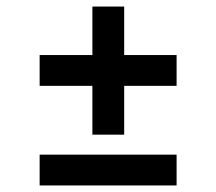

<svg xmlns="http://www.w3.org/2000/svg" viewBox="-20 -566 660 586"><path d="M262 -155H359V-304H519V-398H359V-546H262V-398H101V-304H262ZM101 0H519V-94H101Z"/></svg>

Font: Meta Space Medium
Style: Regular
Weight: 500
Designer: Meta Pool / Florian Karsten
Foundry: Meta Pool / Florian Karsten
Version: Version 2.000;Glyphs 3.1.1 (3137)